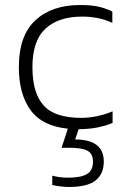

<svg xmlns="http://www.w3.org/2000/svg" viewBox="-20 -504 523 764"><path d="M254 240Q238 240 218.5 237.5Q199 235 188 232V195Q217 203 251 203Q301 203 325.5 189Q350 175 350 139Q350 107 327.5 95.5Q305 84 258 84H225L250 8Q148 -2 101.5 -66Q55 -130 55 -237Q55 -362 120.5 -423Q186 -484 298 -484Q344 -484 372 -477.5Q400 -471 427 -458V-413Q374 -438 307 -438Q213 -438 161 -390Q109 -342 109 -237Q109 -134 153.5 -84.5Q198 -35 303 -35Q335 -35 367.5 -42Q400 -49 428 -61V-15Q400 -3 366 3.5Q332 10 293 10L279 51Q393 51 393 139Q393 188 360.5 214Q328 240 254 240Z"/></svg>

Font: Kanit ExtraLight
Style: Regular
Weight: 275
Designer: Katatrad Team
Foundry: CadsonDemak
Version: Version 2.000; ttfautohint (v1.8.3)